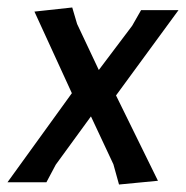

<svg xmlns="http://www.w3.org/2000/svg" viewBox="-27 -487 498 513"><path d="M283 -232 395 -4 291 6 276 -48 216 -176 122 -47 97 0H-7L165 -238L65 -456L166 -467L179 -423L237 -300L326 -418L350 -460H450Z"/></svg>

Font: Alegreya Sans SC Medium
Style: Italic
Weight: 500
Italic angle: -7°
Designer: Juan Pablo del Peral
Foundry: Huerta Tipografica
Version: Version 2.007